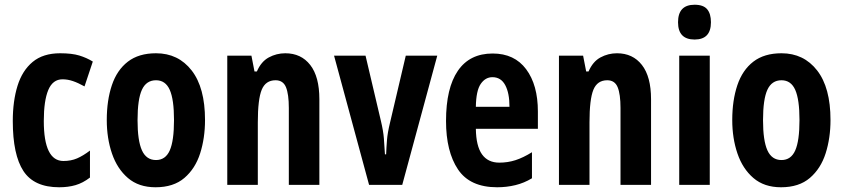

<svg xmlns="http://www.w3.org/2000/svg" viewBox="-20 -874 3562 811"><path d="M230 -83Q124 -83 79 -151.5Q34 -220 34 -363Q34 -447 54 -511.5Q74 -576 118 -612.5Q162 -649 234 -649Q284 -649 315 -639.5Q346 -630 372 -614L337 -509Q310 -524 288 -531.5Q266 -539 244 -539Q203 -539 184 -494Q165 -449 165 -363Q165 -194 248 -194Q280 -194 305.5 -205Q331 -216 360 -238V-124Q330 -101 299 -92Q268 -83 230 -83Z M846 -367Q846 -291 825.5 -226.5Q805 -162 759 -122.5Q713 -83 637 -83Q566 -83 520.5 -122Q475 -161 453 -225.5Q431 -290 431 -367Q431 -450 452.5 -514Q474 -578 520 -613.5Q566 -649 639 -649Q733 -649 789.5 -576.5Q846 -504 846 -367ZM561 -366Q561 -280 579.5 -239Q598 -198 639 -198Q679 -198 697 -238.5Q715 -279 715 -367Q715 -454 697 -494.5Q679 -535 639 -535Q598 -535 579.5 -495Q561 -455 561 -366Z M1185 -649Q1252 -649 1290.5 -599.5Q1329 -550 1329 -455V-93H1200V-418Q1200 -476 1188 -505.5Q1176 -535 1144 -535Q1102 -535 1085.5 -495Q1069 -455 1069 -357V-93H940V-639H1042L1055 -572H1065Q1083 -614 1115.5 -631.5Q1148 -649 1185 -649Z M1539 -93 1391 -639H1524L1589 -363Q1599 -321 1601.5 -289.5Q1604 -258 1606 -222H1611Q1612 -250 1614.5 -281.5Q1617 -313 1627 -354L1694 -639H1827L1679 -93Z M2061 -648Q2153 -648 2202.5 -581.5Q2252 -515 2252 -403V-330H1990Q1991 -257 2016 -222Q2041 -187 2089 -187Q2125 -187 2157.5 -197.5Q2190 -208 2227 -231V-121Q2194 -101 2157 -92Q2120 -83 2080 -83Q1965 -83 1914.5 -158.5Q1864 -234 1864 -363Q1864 -502 1914 -575Q1964 -648 2061 -648ZM2060 -548Q2030 -548 2010.5 -519.5Q1991 -491 1990 -423H2132Q2132 -481 2114 -514.5Q2096 -548 2060 -548Z M2586 -649Q2653 -649 2691.5 -599.5Q2730 -550 2730 -455V-93H2601V-418Q2601 -476 2589 -505.5Q2577 -535 2545 -535Q2503 -535 2486.5 -495Q2470 -455 2470 -357V-93H2341V-639H2443L2456 -572H2466Q2484 -614 2516.5 -631.5Q2549 -649 2586 -649Z M2914 -854Q2951 -854 2967 -835Q2983 -816 2983 -780Q2983 -707 2914 -707Q2844 -707 2844 -780Q2844 -854 2914 -854ZM2978 -639V-93H2849V-639Z M3488 -367Q3488 -291 3467.5 -226.5Q3447 -162 3401 -122.5Q3355 -83 3279 -83Q3208 -83 3162.5 -122Q3117 -161 3095 -225.5Q3073 -290 3073 -367Q3073 -450 3094.5 -514Q3116 -578 3162 -613.5Q3208 -649 3281 -649Q3375 -649 3431.5 -576.5Q3488 -504 3488 -367ZM3203 -366Q3203 -280 3221.5 -239Q3240 -198 3281 -198Q3321 -198 3339 -238.5Q3357 -279 3357 -367Q3357 -454 3339 -494.5Q3321 -535 3281 -535Q3240 -535 3221.5 -495Q3203 -455 3203 -366Z"/></svg>

Font: Noto Sans Kannada UI ExtraCondensed
Style: Bold
Weight: 700
Width: 2
Designer: Jelle Bosma - Monotype Design Team
Foundry: Monotype Imaging Inc.
Version: Version 2.005; ttfautohint (v1.8.4.7-5d5b)